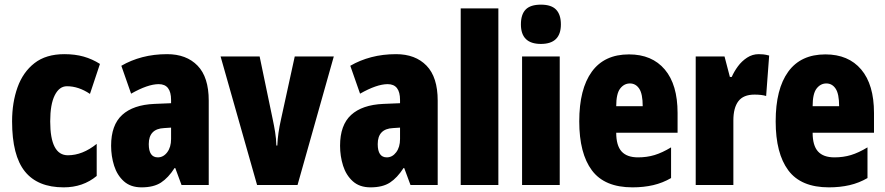

<svg xmlns="http://www.w3.org/2000/svg" viewBox="-20 -796 3807 826"><path d="M254 10Q142 10 87 -58.5Q32 -127 32 -274Q32 -355 55.5 -420.5Q79 -486 128.5 -524.5Q178 -563 257 -563Q303 -563 340 -552.5Q377 -542 410 -521L367 -392Q318 -425 268 -425Q235 -425 215.5 -386Q196 -347 196 -274Q196 -128 272 -128Q335 -128 396 -177V-39Q337 10 254 10Z M699 -563Q782 -563 830 -513.5Q878 -464 878 -363V0H761L734 -73H731Q704 -31 672.5 -10.5Q641 10 589 10Q542 10 513 -16Q484 -42 471 -83Q458 -124 458 -169Q458 -258 505.5 -301.5Q553 -345 644 -349L716 -352V-366Q716 -434 663 -434Q616 -434 544 -393L502 -513Q543 -537 592.5 -550Q642 -563 699 -563ZM686 -245Q620 -242 620 -176Q620 -119 659 -119Q683 -119 699.5 -141Q716 -163 716 -198V-247Z M1086 0 929 -553H1097L1153 -284Q1159 -256 1163.5 -228.5Q1168 -201 1169 -170H1173Q1174 -196 1178 -224Q1182 -252 1189 -283L1248 -553H1416L1260 0Z M1684 -563Q1767 -563 1815 -513.5Q1863 -464 1863 -363V0H1746L1719 -73H1716Q1689 -31 1657.5 -10.5Q1626 10 1574 10Q1527 10 1498 -16Q1469 -42 1456 -83Q1443 -124 1443 -169Q1443 -258 1490.5 -301.5Q1538 -345 1629 -349L1701 -352V-366Q1701 -434 1648 -434Q1601 -434 1529 -393L1487 -513Q1528 -537 1577.5 -550Q1627 -563 1684 -563ZM1671 -245Q1605 -242 1605 -176Q1605 -119 1644 -119Q1668 -119 1684.5 -141Q1701 -163 1701 -198V-247Z M2124 0H1962V-760H2124Z M2307 -776Q2352 -776 2372.5 -754.5Q2393 -733 2393 -691Q2393 -607 2307 -607Q2221 -607 2221 -691Q2221 -734 2241.5 -755Q2262 -776 2307 -776ZM2388 -553V0H2226V-553Z M2686 -562Q2785 -562 2840 -497Q2895 -432 2895 -310V-225H2631Q2631 -170 2654 -144.5Q2677 -119 2725 -119Q2763 -119 2796 -129Q2829 -139 2867 -162V-30Q2831 -9 2790 0.5Q2749 10 2701 10Q2581 10 2526.5 -63Q2472 -136 2472 -274Q2472 -413 2526 -487.5Q2580 -562 2686 -562ZM2690 -437Q2665 -437 2648 -415Q2631 -393 2631 -339H2745Q2745 -392 2730 -414.5Q2715 -437 2690 -437Z M3244 -563Q3254 -563 3264 -562Q3274 -561 3289 -557L3276 -383Q3257 -389 3226 -389Q3178 -389 3156.5 -360.5Q3135 -332 3135 -278V0H2973V-553H3097L3120 -465H3128Q3138 -488 3154.5 -510.5Q3171 -533 3194 -548Q3217 -563 3244 -563Z M3531 -562Q3630 -562 3685 -497Q3740 -432 3740 -310V-225H3476Q3476 -170 3499 -144.5Q3522 -119 3570 -119Q3608 -119 3641 -129Q3674 -139 3712 -162V-30Q3676 -9 3635 0.5Q3594 10 3546 10Q3426 10 3371.5 -63Q3317 -136 3317 -274Q3317 -413 3371 -487.5Q3425 -562 3531 -562ZM3535 -437Q3510 -437 3493 -415Q3476 -393 3476 -339H3590Q3590 -392 3575 -414.5Q3560 -437 3535 -437Z"/></svg>

Font: Noto Sans Gujarati UI ExtraCondensed Black
Style: Regular
Weight: 900
Width: 2
Designer: Jelle Bosma - Monotype Design Team, Universal Thirst
Foundry: Monotype Imaging Inc.
Version: Version 2.106; ttfautohint (v1.8.4.7-5d5b)